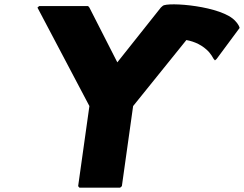

<svg xmlns="http://www.w3.org/2000/svg" viewBox="-20 -860 1127 887"><path d="M723 -825 522 -572 393 -825 387 -832H161L153 -825L393 -370L341 0L347 7H535L543 0L595 -370L841 -675C879 -668 917 -651 946 -619C953 -611 961 -599 967 -588L973 -581L981 -588L1087 -731C1085 -739 1081 -746 1075 -754L1074 -755L1068 -762C1007 -833 754 -852 732 -833L724 -826Z"/></svg>

Font: Hussar Woodtype
Style: BlkObl
Weight: 900
Foundry: Cannot Into Space Fonts
Version: Version 1.07